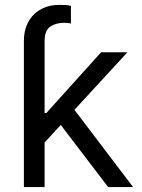

<svg xmlns="http://www.w3.org/2000/svg" viewBox="-20 -757 573 777"><path d="M417.6 0 225.9 -251.4 160.5 -180.4V0H76.7V-568.2H160.5V-299.7H167.6L389.2 -545.5H495.7L281.2 -312.5L518.5 0ZM160.5 -519.9H76.7V-590.9Q76.7 -626.1 87.5 -653.2Q98.4 -680.4 117.9 -699.2Q137.4 -718 163.2 -727.6Q188.9 -737.2 218.8 -737.2Q231.5 -737.2 244.5 -736.7Q257.5 -736.2 267 -733V-661.9Q261.7 -663 254.6 -663.9Q247.5 -664.8 240.1 -664.8Q206 -664.8 183.2 -649.1Q160.5 -633.5 160.5 -590.9Z"/></svg>

Font: InterMG
Style: Regular
Weight: 400
Designer: Rasmus Andersson
Foundry: rsms
Version: Version 3.019;December 26, 2023;FontCreator 15.0.0.2955 64-b